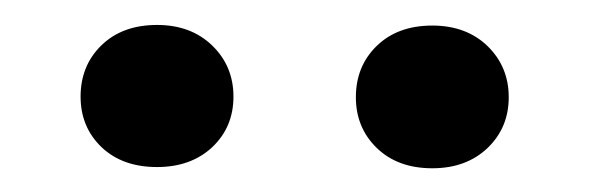

<svg xmlns="http://www.w3.org/2000/svg" viewBox="-20 -746 484 157"><path d="M170.9 -667Q170.9 -642.1 153.6 -625.7Q136.2 -609.4 108.4 -609.4Q80.1 -609.4 63 -625.7Q45.9 -642.1 45.9 -667Q45.9 -692.4 63 -709Q80.1 -725.6 108.4 -725.6Q136.2 -725.6 153.6 -708.7Q170.9 -691.9 170.9 -667ZM396 -666.5Q396 -641.6 378.7 -625Q361.3 -608.4 333.5 -608.4Q305.2 -608.4 288.1 -625Q271 -641.6 271 -666.5Q271 -691.9 288.1 -708.5Q305.2 -725.1 333.5 -725.1Q361.3 -725.1 378.7 -708.3Q396 -691.4 396 -666.5Z"/></svg>

Font: Heebo Medium
Style: Regular
Weight: 500
Designer: Oded Ezer
Foundry: Meir Sadan
Version: Version 2.001; ttfautohint (v1.5.14-ce02) -l 8 -r 50 -G 200 